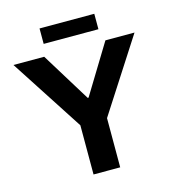

<svg xmlns="http://www.w3.org/2000/svg" viewBox="-121 -942 942 1042"><g transform="rotate(-15 349.5 -420.5)"><path d="M275.3 0V-276.4L9.3 -686.4H182L352.3 -409.7H357.1L525.9 -686.4H689.4L425.1 -276.4V0ZM197.3 -754.6V-841.3H504.9V-754.6Z"/></g></svg>

Font: Archivo Variable SemiBold
Style: Regular
Weight: 600
Designer: Hector Gatti
Foundry: Omnibus-Type
Version: Version 2.001